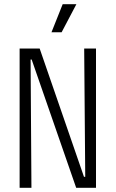

<svg xmlns="http://www.w3.org/2000/svg" viewBox="-20 -890 549 910"><path d="M73 0V-660H168L378 -52H384L379 -660H435V0H341L130 -608H125L129 0ZM272 -737H224L277 -870H342Z"/></svg>

Font: Bricolage Grotesque Condensed ExtraLight
Style: Regular
Weight: 250
Width: 3
Designer: Mathieu Triay
Foundry: Atelier Triay
Version: Version 1.000;gftools[0.9.30]